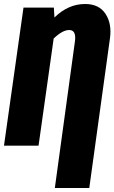

<svg xmlns="http://www.w3.org/2000/svg" viewBox="-21 -733 576 966"><path d="M407.2 -712.9Q477.5 -712.9 510 -663.1Q542.5 -613.3 532.2 -540L428.2 212.9H254.9L356 -524.9Q363.8 -582 327.1 -582Q293.5 -582 249 -539.1L172.9 0H-1L97.2 -694.8H250L252.9 -645Q322.3 -712.9 407.2 -712.9Z"/></svg>

Font: Fira Sans Compressed ExtraBold
Style: Italic
Weight: 800
Width: 3
Italic angle: -8°
Designer: Carrois Corporate & Edenspiekermann AG
Foundry: Carrois Corporate GbR & Edenspiekermann AG
Version: Version 4.203;PS 004.203;hotconv 1.0.88;makeotf.lib2.5.64775